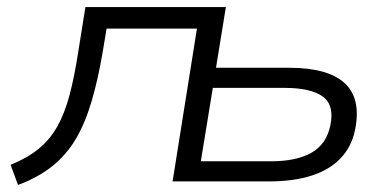

<svg xmlns="http://www.w3.org/2000/svg" viewBox="-20 -514 1107 544"><path d="M31 10 10 -47Q57 -66 89 -92Q121 -118 142 -155Q163 -192 177 -244.5Q191 -297 202 -369L222 -494H620L592 -322H799Q909 -322 956.5 -278.5Q1004 -235 986 -146Q976 -98 945 -65.5Q914 -33 863 -16.5Q812 0 742 0H469L538 -433H282L271 -367Q258 -290 240 -228.5Q222 -167 195.5 -121.5Q169 -76 128.5 -43.5Q88 -11 31 10ZM549 -57H748Q819 -57 862 -81Q905 -105 916 -159Q928 -216 894.5 -240.5Q861 -265 786 -265H583Z"/></svg>

Font: Nunito Sans 7pt SemiExpanded Light
Style: Italic
Weight: 300
Width: 6
Italic angle: -9°
Designer: Vernon Adams
Foundry: Vernon Adams
Version: Version 3.101;gftools[0.9.27]